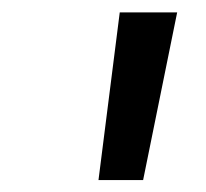

<svg xmlns="http://www.w3.org/2000/svg" viewBox="-20 -748 340 317"><path d="M142.6 -450.7 177.7 -727.5H272.5L216.3 -450.7Z"/></svg>

Font: Inter
Style: Italic
Weight: 400
Italic angle: -9.3988°
Designer: Rasmus Andersson
Foundry: rsms
Version: Version 4.001;git-66647c0bb